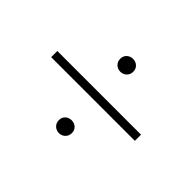

<svg xmlns="http://www.w3.org/2000/svg" viewBox="-91 -711 772 772"><g transform="rotate(45 295.0 -325.0)"><path d="M295 -463C316 -463 332 -479 332 -499V-501C332 -521 316 -536 295 -536C274 -536 258 -521 258 -501V-499C258 -479 274 -463 295 -463ZM57 -308H533V-343H57ZM295 -114C316 -114 332 -130 332 -150V-152C332 -172 316 -187 295 -187C274 -187 258 -172 258 -152V-150C258 -130 274 -114 295 -114Z"/></g></svg>

Font: Fixel Display ExtraLight
Style: Regular
Weight: 200
Designer: AlfaBravo + MacPaw
Foundry: Kyrylo Tkachov, Marchela Mozhyna, Serhii Makarenko, Maria Weinstein, Zakhar Kryvoshyya
Version: Version 1.211